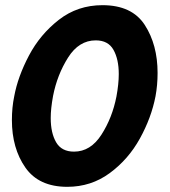

<svg xmlns="http://www.w3.org/2000/svg" viewBox="-20 -710 656 742"><path d="M26 -246Q26 -295 35 -338Q49 -414 92 -495.5Q135 -577 207.5 -633.5Q280 -690 376 -690Q490 -690 539.5 -613.5Q589 -537 589 -428Q589 -381 581 -338Q565 -255 520.5 -174.5Q476 -94 404 -41Q332 12 240 12Q130 12 78 -62.5Q26 -137 26 -246ZM176 -254Q176 -196 197 -160Q218 -124 266 -124Q330 -124 372 -189.5Q414 -255 430 -337Q439 -386 439 -424Q439 -481 418.5 -517.5Q398 -554 350 -554Q285 -554 243 -487.5Q201 -421 185 -339Q176 -290 176 -254Z"/></svg>

Font: Teachers
Style: Bold Italic
Weight: 700
Designer: Alfredo Marco Pradil & Chank Diesel
Version: Version 0.009